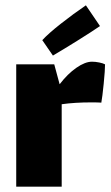

<svg xmlns="http://www.w3.org/2000/svg" viewBox="-20 -702 419 722"><path d="M375 -460Q375 -438 370 -387.5Q365 -337 361 -316Q351 -317 324 -317Q261 -317 212 -310V0H41V-460H184L204 -386H205Q234 -424 267 -447Q300 -470 326 -470Q339 -470 353.5 -467Q368 -464 375 -460ZM303 -682 356 -604Q324 -582 271 -549Q218 -516 179 -493L139 -551Q162 -576 209 -613Q256 -650 303 -682Z"/></svg>

Font: Lalezar
Style: Regular
Weight: 400
Designer: Borna Izadpanah
Foundry: Borna Izadpanah
Version: Version 1.003